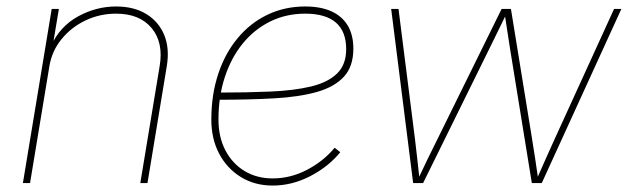

<svg xmlns="http://www.w3.org/2000/svg" viewBox="-20 -574 1968 602"><path d="M134.8 -366.2 74.2 0H51.8L142.1 -545.9H164.6L145 -428.7H139.2Q167.5 -491.2 224.6 -522.5Q281.7 -553.7 343.8 -553.7Q399.9 -553.7 438.7 -530Q477.5 -506.3 494.9 -464.4Q512.2 -422.4 502.9 -366.2L442.4 0H419.9L480.5 -366.2Q493.2 -440.4 455.6 -485.8Q418 -531.2 343.8 -531.2Q293 -531.2 248.3 -510Q203.6 -488.8 173.1 -451.4Q142.6 -414.1 134.8 -366.2Z M835 7.8Q778.8 7.8 735.4 -18.8Q691.9 -45.4 667.2 -92Q642.6 -138.7 642.6 -199.2Q642.6 -276.9 664.1 -341.8Q685.5 -406.7 725.1 -454.3Q764.6 -502 818.6 -527.8Q872.6 -553.7 937 -553.7Q985.8 -553.7 1019.5 -538.3Q1053.2 -522.9 1070.6 -493.4Q1087.9 -463.9 1087.9 -421.4Q1087.9 -365.7 1058.3 -333.5Q1028.8 -301.3 973.4 -285.6Q918 -270 839.1 -265.6Q760.3 -261.2 662.1 -261.2V-283.7Q752.9 -283.7 827.1 -286.9Q901.4 -290 954.6 -302.7Q1007.8 -315.4 1036.6 -343.3Q1065.4 -371.1 1065.4 -419.9Q1065.4 -475.6 1033 -503.4Q1000.5 -531.2 937 -531.2Q877.4 -531.2 827.6 -506.8Q777.8 -482.4 741.5 -438Q705.1 -393.6 685.1 -332.8Q665 -272 665 -199.2Q665 -144 686.8 -102.5Q708.5 -61 746.8 -37.8Q785.2 -14.6 835 -14.6Q891.1 -14.6 942.9 -41.7Q994.6 -68.8 1029.3 -110.8L1046.9 -96.7Q1009.3 -50.8 952.4 -21.5Q895.5 7.8 835 7.8Z M1275.4 0 1206.5 -545.9H1229.5L1280.8 -140.6Q1284.7 -107.4 1288.3 -76.2Q1292 -44.9 1295.4 -11.7H1290.5Q1306.2 -44.9 1321.3 -76.4Q1336.4 -107.9 1353 -140.6L1552.7 -545.9H1582L1647.9 -140.6Q1653.3 -107.9 1658 -76.4Q1662.6 -44.9 1667.5 -11.7H1662.6Q1677.2 -44.9 1691.2 -76.2Q1705.1 -107.4 1720.2 -140.6L1905.3 -545.9H1928.2L1678.7 0H1647.5L1579.1 -421.9Q1576.2 -441.4 1573.2 -460.2Q1570.3 -479 1567.4 -497.8Q1564.5 -516.6 1561.5 -536.1H1570.3Q1561 -516.6 1551.8 -497.8Q1542.5 -479 1533.4 -460.2Q1524.4 -441.4 1514.6 -421.9L1306.6 0Z"/></svg>

Font: Inter Thin
Style: Italic
Weight: 250
Italic angle: -9.3988°
Designer: Rasmus Andersson
Foundry: rsms
Version: Version 4.001;git-66647c0bb